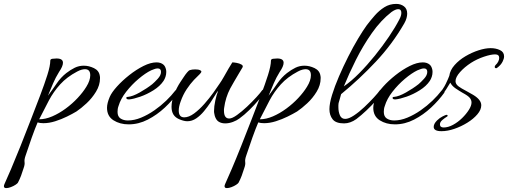

<svg xmlns="http://www.w3.org/2000/svg" viewBox="-160 -623 2606 985"><path d="M-128 342Q-140 342 -140 332Q-140 328 -137 321Q-125 295 -103 243.5Q-81 192 -54.5 125.5Q-28 59 -1 -11Q23 -73 45.5 -132Q68 -191 83 -238.5Q98 -286 98 -312Q98 -320 109 -321.5Q120 -323 130 -323Q163 -323 163 -301Q163 -283 143 -254Q125 -225 112 -194.5Q99 -164 86 -132Q110 -164 131 -195Q152 -226 180 -248Q202 -265 223.5 -275.5Q245 -286 270 -286Q296 -286 322 -273.5Q348 -261 352 -234Q353 -231 353 -227.5Q353 -224 353 -221Q353 -186 332.5 -152.5Q312 -119 284 -93Q256 -67 232 -51Q212 -39 183.5 -25Q155 -11 123.5 -1Q92 9 63 9Q45 9 33 5Q20 35 3 82.5Q-14 130 -29 176Q-36 196 -34 208.5Q-32 221 -39 240Q-45 260 -52 278.5Q-59 297 -68 314Q-70 318 -80.5 325Q-91 332 -104.5 337Q-118 342 -128 342ZM41 -11Q73 -11 108 -26Q143 -41 177 -66Q211 -91 238.5 -120.5Q266 -150 283 -178Q303 -210 303 -237Q303 -268 276 -268Q269 -268 259 -265.5Q249 -263 236 -256Q183 -228 149 -190.5Q115 -153 91 -108Q67 -63 41 -11Z M500 15Q455 15 422 -6Q389 -27 389 -70Q389 -93 403 -126Q413 -149 440 -179Q467 -209 503 -237.5Q539 -266 576 -284.5Q613 -303 643 -303Q654 -303 663 -300Q680 -294 686.5 -281Q693 -268 693 -254Q693 -241 689 -229Q685 -217 679 -208Q661 -181 627.5 -160Q594 -139 559.5 -127Q525 -115 503 -113H501Q488 -113 488 -121Q488 -126 496 -126Q520 -128 556.5 -148.5Q593 -169 621 -191Q633 -201 649.5 -219Q666 -237 666 -254Q666 -272 649 -272Q640 -272 630.5 -268Q621 -264 615 -262Q586 -248 551 -218.5Q516 -189 487.5 -152.5Q459 -116 448 -79Q445 -71 444 -63.5Q443 -56 443 -49Q443 -25 458.5 -15Q474 -5 496 -5Q529 -5 564 -19.5Q599 -34 632 -57Q665 -80 692.5 -106.5Q720 -133 739 -158Q742 -162 746 -162.5Q750 -163 751 -161Q755 -160 755 -155.5Q755 -151 753 -147Q725 -108 685.5 -71Q646 -34 598.5 -9.5Q551 15 500 15Z M995 10Q977 10 963 2Q949 -6 942 -28Q941 -33 939.5 -39.5Q938 -46 938 -53Q938 -77 944.5 -107Q951 -137 959 -157Q955 -154 945 -137Q935 -120 920 -97.5Q905 -75 886.5 -52.5Q868 -30 846.5 -15.5Q825 -1 801 -1Q785 -1 762.5 -10Q740 -19 730 -35Q720 -51 720 -75Q720 -104 733 -138.5Q746 -173 766 -203Q773 -213 782 -227Q791 -241 800 -251.5Q809 -262 813 -263Q825 -267 841 -267Q858 -267 866 -263Q873 -260 873 -256Q873 -251 865 -243Q854 -233 835 -213Q816 -193 797.5 -165Q779 -137 767 -103Q757 -76 757 -56Q757 -21 785 -21Q809 -21 836 -41Q863 -61 888.5 -90Q914 -119 934.5 -147.5Q955 -176 966 -193Q976 -207 988.5 -229Q1001 -251 1013 -272Q1025 -293 1032 -303Q1039 -303 1053.5 -300.5Q1068 -298 1078.5 -292Q1089 -286 1084 -277Q1078 -267 1065.5 -246Q1053 -225 1040.5 -203.5Q1028 -182 1021 -169Q997 -123 990 -70Q989 -66 989 -62.5Q989 -59 989 -55Q989 -15 1016 -15Q1031 -15 1056 -33Q1081 -51 1107.5 -76Q1134 -101 1155.5 -124.5Q1177 -148 1185 -160Q1187 -163 1191 -163Q1195 -163 1197.5 -160Q1200 -157 1197 -152Q1188 -135 1166.5 -109.5Q1145 -84 1119 -58.5Q1093 -33 1068 -15Q1055 -5 1035 2.5Q1015 10 995 10Z M1004 342Q992 342 992 332Q992 328 995 321Q1007 295 1029 243.5Q1051 192 1077.5 125.5Q1104 59 1131 -11Q1155 -73 1177.5 -132Q1200 -191 1215 -238.5Q1230 -286 1230 -312Q1230 -320 1241 -321.5Q1252 -323 1262 -323Q1295 -323 1295 -301Q1295 -283 1275 -254Q1257 -225 1244 -194.5Q1231 -164 1218 -132Q1242 -164 1263 -195Q1284 -226 1312 -248Q1334 -265 1355.5 -275.5Q1377 -286 1402 -286Q1428 -286 1454 -273.5Q1480 -261 1484 -234Q1485 -231 1485 -227.5Q1485 -224 1485 -221Q1485 -186 1464.5 -152.5Q1444 -119 1416 -93Q1388 -67 1364 -51Q1344 -39 1315.5 -25Q1287 -11 1255.5 -1Q1224 9 1195 9Q1177 9 1165 5Q1152 35 1135 82.5Q1118 130 1103 176Q1096 196 1098 208.5Q1100 221 1093 240Q1087 260 1080 278.5Q1073 297 1064 314Q1062 318 1051.5 325Q1041 332 1027.5 337Q1014 342 1004 342ZM1173 -11Q1205 -11 1240 -26Q1275 -41 1309 -66Q1343 -91 1370.5 -120.5Q1398 -150 1415 -178Q1435 -210 1435 -237Q1435 -268 1408 -268Q1401 -268 1391 -265.5Q1381 -263 1368 -256Q1315 -228 1281 -190.5Q1247 -153 1223 -108Q1199 -63 1173 -11Z M1605 10Q1563 10 1546.5 -11Q1530 -32 1530 -63Q1530 -92 1543.5 -136Q1557 -180 1579 -231Q1601 -282 1626.5 -332.5Q1652 -383 1677.5 -425.5Q1703 -468 1722 -494Q1741 -519 1763 -544Q1785 -569 1812 -586Q1839 -603 1873 -603Q1896 -603 1912.5 -590.5Q1929 -578 1929 -553Q1929 -543 1925.5 -530Q1922 -517 1914 -503Q1853 -397 1768.5 -307Q1684 -217 1590 -140Q1586 -125 1582.5 -113Q1579 -101 1577 -94Q1576 -89 1576 -83.5Q1576 -78 1576 -73Q1576 -49 1584 -31Q1592 -13 1611 -13Q1629 -13 1655.5 -30.5Q1682 -48 1709 -73.5Q1736 -99 1758 -123Q1780 -147 1789 -160Q1792 -163 1795 -163Q1799 -163 1801.5 -159Q1804 -155 1801 -149Q1791 -132 1769 -107Q1747 -82 1720 -56.5Q1693 -31 1668 -12Q1637 10 1605 10ZM1604 -180Q1642 -206 1683 -247.5Q1724 -289 1763.5 -338Q1803 -387 1835.5 -435Q1868 -483 1888 -522Q1894 -533 1896.5 -541.5Q1899 -550 1899 -557Q1899 -576 1883 -576Q1869 -576 1848 -561Q1794 -519 1748 -453.5Q1702 -388 1666 -316Q1630 -244 1604 -180Z M1866 15Q1821 15 1788 -6Q1755 -27 1755 -70Q1755 -93 1769 -126Q1779 -149 1806 -179Q1833 -209 1869 -237.5Q1905 -266 1942 -284.5Q1979 -303 2009 -303Q2020 -303 2029 -300Q2046 -294 2052.5 -281Q2059 -268 2059 -254Q2059 -241 2055 -229Q2051 -217 2045 -208Q2027 -181 1993.5 -160Q1960 -139 1925.5 -127Q1891 -115 1869 -113H1867Q1854 -113 1854 -121Q1854 -126 1862 -126Q1886 -128 1922.5 -148.5Q1959 -169 1987 -191Q1999 -201 2015.5 -219Q2032 -237 2032 -254Q2032 -272 2015 -272Q2006 -272 1996.5 -268Q1987 -264 1981 -262Q1952 -248 1917 -218.5Q1882 -189 1853.5 -152.5Q1825 -116 1814 -79Q1811 -71 1810 -63.5Q1809 -56 1809 -49Q1809 -25 1824.5 -15Q1840 -5 1862 -5Q1895 -5 1930 -19.5Q1965 -34 1998 -57Q2031 -80 2058.5 -106.5Q2086 -133 2105 -158Q2108 -162 2112 -162.5Q2116 -163 2117 -161Q2121 -160 2121 -155.5Q2121 -151 2119 -147Q2091 -108 2051.5 -71Q2012 -34 1964.5 -9.5Q1917 15 1866 15Z M2105 50Q2065 50 2065 28Q2065 12 2082 -5Q2095 -18 2111 -26Q2127 -34 2131 -34Q2136 -34 2136.5 -30Q2137 -26 2132 -24Q2122 -18 2109.5 -7.5Q2097 3 2097 15Q2097 31 2116 31Q2139 31 2164 17.5Q2189 4 2210.5 -17Q2232 -38 2245.5 -59.5Q2259 -81 2259 -97Q2259 -110 2250 -121Q2241 -132 2213 -147Q2194 -158 2176.5 -170Q2159 -182 2150 -199Q2142 -185 2129.5 -165.5Q2117 -146 2100 -125Q2094 -119 2088 -119Q2082 -119 2082 -124Q2082 -127 2087 -134Q2114 -166 2127 -193Q2140 -220 2145 -234Q2149 -263 2172 -289Q2195 -315 2228 -334.5Q2261 -354 2295.5 -365Q2330 -376 2357 -376Q2384 -376 2405 -366Q2426 -356 2426 -334Q2426 -322 2419 -308Q2410 -289 2389 -274Q2388 -273 2386 -273Q2378 -273 2378 -280Q2378 -285 2383 -290Q2391 -297 2396 -307Q2401 -317 2401 -326Q2401 -344 2380 -344Q2358 -344 2322.5 -332Q2287 -320 2257 -301Q2223 -279 2200 -253Q2177 -227 2177 -207Q2177 -197 2183.5 -188.5Q2190 -180 2209 -169Q2219 -163 2237 -153.5Q2255 -144 2268 -136Q2309 -111 2309 -83Q2309 -60 2289 -36.5Q2269 -13 2237.5 6.5Q2206 26 2171 38Q2136 50 2105 50Z"/></svg>

Font: Allura
Style: Regular
Weight: 400
Designer: Robert E. Leuschke
Foundry: Robert E. Leuschke
Version: Version 1.110